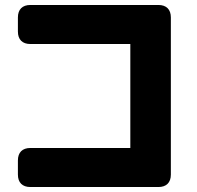

<svg xmlns="http://www.w3.org/2000/svg" viewBox="-20 -711 793 772"><path d="M102 41H617C649 41 667 23 667 -9V-641C667 -673 649 -691 617 -691H102C70 -691 52 -673 52 -641V-584C52 -552 70 -534 102 -534H504V-116H102C70 -116 52 -98 52 -66V-9C52 23 70 41 102 41Z"/></svg>

Font: コーポレート・ロゴ（ラウンド）ver3 Bold
Style: Regular
Weight: 700
Designer: [KANA_main] LOGOTYPE.JP [Source Han Sans] Ryoko NISHIZUKA 西塚涼子 (kana, bopomofo & ideographs); Paul D. Hunt (Latin, Greek
Version: Version 12.001;FEAKit 1.0